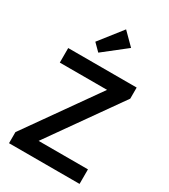

<svg xmlns="http://www.w3.org/2000/svg" viewBox="-233 -1091 1056 1200"><g transform="rotate(30 294.5 -491.0)"><path d="M34 0V-80L398 -595H57V-700H551V-620L187 -105H543V0ZM234 -769 184 -819 312 -982 397 -897Z"/></g></svg>

Font: Outfit Medium
Style: Regular
Weight: 500
Designer: Rodrigo Fuenzalida
Foundry: fragTYPE
Version: Version 1.100; ttfautohint (v1.8.4.7-5d5b);gftools[0.9.27]